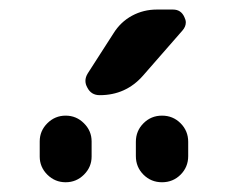

<svg xmlns="http://www.w3.org/2000/svg" viewBox="-20 -1001 484 394"><path d="M61.5 -679.7V-710.9Q61.5 -732.4 77.1 -748Q92.8 -763.7 114.7 -763.7Q136.7 -763.7 152.3 -748Q168 -732.4 168 -710.9V-679.7Q168 -658.2 152.3 -642.6Q136.7 -627 114.7 -627Q92.8 -627 77.1 -642.6Q61.5 -658.2 61.5 -679.7ZM258.8 -680.7V-710Q258.8 -732.4 274.4 -748Q290 -763.7 312.5 -763.7Q335 -763.7 350.6 -748Q366.2 -732.4 366.2 -710V-680.7Q366.2 -658.2 350.6 -642.6Q335 -627 312.5 -627Q290 -627 274.4 -642.6Q258.8 -658.2 258.8 -680.7ZM212.9 -932.6Q227.5 -956.1 251 -968.8Q274.4 -981.4 301.8 -981.4H335Q351.6 -981.4 358.4 -965.8Q361.3 -960 361.3 -955.1Q361.3 -946.3 354.5 -938.5L273.4 -845.7Q238.3 -805.7 184.6 -805.7Q167 -805.7 159.2 -821.3Q155.3 -828.1 155.3 -835Q155.3 -842.8 160.2 -850.6Z"/></svg>

Font: Gen Jyuu Gothic P Medium
Style: Regular
Weight: 500
Designer: [Source Han Sans]
Ryoko NISHIZUKA  (kana & ideographs); Paul D. Hunt (Latin, Greek & Cyrillic); Wenlong ZHANG  (bopomofo
Version: Version 1.002.20150607